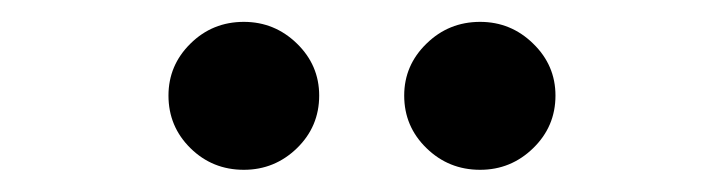

<svg xmlns="http://www.w3.org/2000/svg" viewBox="-20 -779 652 173"><path d="M199.7 -626Q171.4 -626 151.6 -645.5Q131.8 -665 131.8 -692.9Q131.8 -720.2 151.6 -739.7Q171.4 -759.3 199.7 -759.3Q227.5 -759.3 247.6 -739.7Q267.6 -720.2 267.6 -692.9Q267.6 -665 247.6 -645.5Q227.5 -626 199.7 -626ZM412.6 -626Q384.3 -626 364.3 -645.5Q344.2 -665 344.2 -692.9Q344.2 -720.2 364.3 -739.7Q384.3 -759.3 412.6 -759.3Q440.4 -759.3 460.4 -739.7Q480.5 -720.2 480.5 -692.9Q480.5 -665 460.4 -645.5Q440.4 -626 412.6 -626Z"/></svg>

Font: Inter-SemiBold
Style: Regular
Weight: 600
Designer: Rasmus Andersson
Foundry: rsms
Version: Version 4.000;git-a52131595